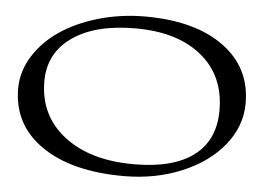

<svg xmlns="http://www.w3.org/2000/svg" viewBox="-48 -688 1063 770"><g transform="rotate(5 483.5 -302.5)"><path d="M476.1 20Q266.1 20 145 -63.7Q23.9 -147.5 23.9 -293Q23.9 -361.3 62 -422.9Q100.1 -484.4 164.8 -528.6Q229.5 -572.8 318.8 -598.9Q408.2 -625 506.8 -625Q706.5 -625 822.3 -541.3Q938 -457.5 938 -313Q938 -221.7 876.5 -145Q814.9 -68.4 708.7 -24.2Q602.5 20 476.1 20ZM126 -331.1Q126 -193.4 231 -112.1Q335.9 -30.8 512.2 -30.8Q670.4 -30.8 753.2 -93.5Q835.9 -156.2 835.9 -275.9Q835.9 -415 738.5 -494.6Q641.1 -574.2 472.2 -574.2Q310.5 -574.2 218.3 -509.5Q126 -444.8 126 -331.1Z"/></g></svg>

Font: Halibut Exp
Style: Regular
Weight: 400
Width: 7
Designer: Matteo Maggi
Foundry: Collletttivo
Version: Version 3.080 | FøM Fix